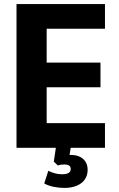

<svg xmlns="http://www.w3.org/2000/svg" viewBox="-20 -725 583 942"><path d="M61 0V-705H495V-584H209V-418H473V-297H209V-121H495V0ZM296 197Q270 197 243 191.5Q216 186 197 175L217 113Q233 121 250 125.5Q267 130 284 130Q306 130 316.5 123.5Q327 117 327 104Q327 93 319.5 87.5Q312 82 295 82Q287 82 279.5 83Q272 84 264 87L244 68L257 -20H330L318 56L283 43Q292 39 303 37Q314 35 325 35Q352 35 370.5 43.5Q389 52 399.5 68.5Q410 85 410 108Q410 135 396.5 155Q383 175 357 186Q331 197 296 197Z"/></svg>

Font: Nunito Sans 12pt ExtraLight
Style: Weight 830 Width 84 Optical size 12.0 YTLC 445
Weight: 830
Width: 4
Designer: Vernon Adams
Foundry: Vernon Adams
Version: Version 3.101;gftools[0.9.27]